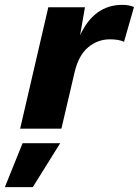

<svg xmlns="http://www.w3.org/2000/svg" viewBox="-83 -530 572 791"><path d="M421 -510Q449 -510 469 -501L428 -358Q406 -368 370 -368Q319 -368 279.5 -334.5Q240 -301 224 -231L170 0H0L116 -500H267L247 -385Q305 -510 421 -510ZM-63 241 10 60H165L52 241Z"/></svg>

Font: Elaine Sans
Style: Bold Italic
Weight: 700
Italic angle: -13°
Designer: Wei Huang
Foundry: Wei Huang
Version: Version 2.001;December 24, 2019;FontCreator 12.0.0.2547 64-b